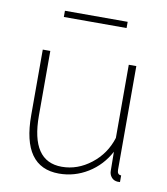

<svg xmlns="http://www.w3.org/2000/svg" viewBox="-81 -775 743 853"><g transform="rotate(10 290.5 -348.5)"><path d="M143 -679V-707H426V-679ZM76 -224V-520H110V-228Q110 -22 249 -22Q320 -22 380.5 -69Q441 -116 464 -190V-520H498V-52Q498 -30 516 -30V0Q503 1 497 -1Q484 -4 475.5 -15.5Q467 -27 467 -42L466 -128Q432 -64 372 -27Q312 10 242 10Q76 10 76 -224Z"/></g></svg>

Font: Raleway-v4020 ExtraLight
Style: Regular
Weight: 275
Designer: Matt McInerney, Pablo Impallari, Rodrigo Fuenzalida
Foundry: Matt McInerney, Pablo Impallari, Rodrigo Fuenzalida
Version: Version 4.020;PS 004.020;hotconv 1.0.88;makeotf.lib2.5.64775